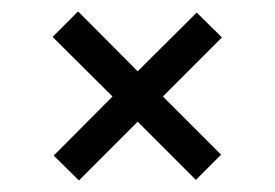

<svg xmlns="http://www.w3.org/2000/svg" viewBox="-20 -434 479 335"><path d="M117.7 -119.1 73.7 -162.6 176.3 -265.6 71.8 -369.6 116.2 -414.1 220.2 -309.6 323.2 -412.1 367.2 -368.7 264.2 -265.6 365.7 -164.1 321.8 -120.1 220.2 -221.7Z"/></svg>

Font: Harmattan Medium
Style: Regular
Weight: 500
Designer: George W. Nuss III and SIL International
Foundry: SIL International
Version: Version 4.000